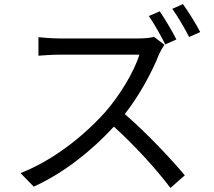

<svg xmlns="http://www.w3.org/2000/svg" viewBox="-20 -869 1040 934"><path d="M838 -677C819 -716 782 -777 757 -814L704 -791C731 -752 764 -693 784 -653ZM729 -690C713 -685 687 -682 654 -682H268C238 -682 181 -686 167 -688V-598C178 -599 233 -603 268 -603H658C633 -520 560 -401 492 -324C389 -209 241 -90 80 -27L144 39C292 -28 427 -137 534 -253C636 -161 742 -44 809 45L879 -16C814 -94 692 -224 587 -314C658 -404 721 -521 755 -608C761 -621 774 -643 780 -651ZM818 -826C845 -789 878 -732 900 -689L954 -713C935 -750 897 -812 870 -849Z"/></svg>

Font: Source Han Sans KR Regular
Style: Regular
Weight: 400
Designer: Ryoko NISHIZUKA (kana & ideographs); Paul D. Hunt (Latin, Greek & Cyrillic); Wenlong ZHANG (bopomofo); Sandoll Communica
Foundry: Adobe Systems Incorporated
Version: Version 1.004;PS 1.004;hotconv 1.0.82;makeotf.lib2.5.63406